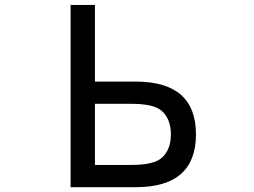

<svg xmlns="http://www.w3.org/2000/svg" viewBox="-20 -776 1040 785"><path d="M368.2 -442.4H535.2Q781.2 -442.4 781.2 -226.6Q781.2 -10.7 535.2 -10.7H268.6V-755.9H368.2ZM368.2 -351.6V-101.6H516.6Q609.4 -101.6 641.6 -130.9Q678.7 -164.1 678.7 -226.6Q678.7 -289.1 641.6 -322.3Q609.4 -351.6 516.6 -351.6Z"/></svg>

Font: MotoyaLCedar
Style: W3 mono
Weight: 400
Version: Version 1.01